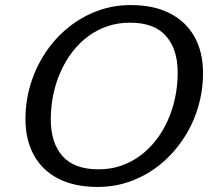

<svg xmlns="http://www.w3.org/2000/svg" viewBox="-20 -728 840 758"><path d="M180.5 -256Q180.5 -164 226.8 -111.8Q273 -59.5 369 -59.5Q416 -59.5 457.2 -73.5Q498.5 -87.5 533.2 -113.2Q568 -139 595.5 -174.2Q623 -209.5 642.2 -252.2Q661.5 -295 671.5 -343Q681.5 -391 681.5 -442Q681.5 -533.5 635.2 -586Q589 -638.5 493 -638.5Q446 -638.5 404.5 -624.5Q363 -610.5 328.2 -584.8Q293.5 -559 266.2 -523.8Q239 -488.5 219.8 -445.8Q200.5 -403 190.5 -355Q180.5 -307 180.5 -256ZM781.5 -440Q781.5 -368.5 761.2 -302Q741 -235.5 703.2 -179Q665.5 -122.5 614 -80Q562.5 -37.5 499.5 -13.8Q436.5 10 365.5 10Q274 10 210.2 -22.8Q146.5 -55.5 113.5 -116Q80.5 -176.5 80.5 -258Q80.5 -329 100.8 -395.5Q121 -462 158.5 -518.8Q196 -575.5 247.8 -618Q299.5 -660.5 362.5 -684.2Q425.5 -708 496 -708Q588 -708 651.5 -675Q715 -642 748.2 -582Q781.5 -522 781.5 -440Z"/></svg>

Font: Newsreader 9pt
Style: Italic
Weight: 400
Italic angle: -17°
Designer: Hugues Gentile
Foundry: Production Type
Version: Version 1.003